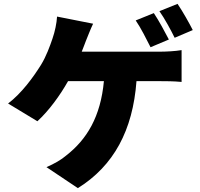

<svg xmlns="http://www.w3.org/2000/svg" viewBox="-20 -887 1040 996"><path d="M778 -819 684 -781C711 -742 740 -683 761 -642L856 -682C838 -717 803 -782 778 -819ZM901 -867 807 -829C834 -791 866 -732 886 -691L980 -731C963 -765 927 -829 901 -867ZM463 -764 276 -801C274 -767 265 -723 252 -686C239 -648 220 -595 193 -551C153 -487 93 -404 22 -350L174 -258C234 -313 292 -393 333 -466H519C502 -282 431 -164 323 -80C299 -59 261 -37 221 -20L384 89C570 -27 669 -211 688 -466H812C835 -466 881 -466 922 -462V-627C887 -621 838 -619 812 -619H404C412 -640 420 -659 426 -676C435 -698 450 -737 463 -764Z"/></svg>

Font: Source Han Sans HK Heavy
Style: Regular
Weight: 900
Designer: Ryoko NISHIZUKA 西塚涼子 (kana, bopomofo & ideographs); Paul D. Hunt (Latin, Greek & Cyrillic); Sandoll Communications 산돌커뮤니
Foundry: Adobe
Version: Version 2.000;hotconv 1.0.107;makeotfexe 2.5.65593